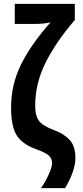

<svg xmlns="http://www.w3.org/2000/svg" viewBox="-20 -780 429 988"><path d="M259 -110Q198 -133 179.5 -159.5Q161 -186 161 -235Q161 -351 215 -458.5Q269 -566 365 -677V-760H56V-657H162Q206 -657 240 -665Q138 -550 87.5 -446.5Q37 -343 37 -228Q37 -129 66 -83.5Q95 -38 164 -13Q219 7 233.5 22.5Q248 38 248 60Q248 79 231 117Q214 155 191 188H315Q338 150 353 109Q368 68 368 32Q368 -29 337.5 -61Q307 -93 259 -110Z"/></svg>

Font: Noto Sans UI Condensed
Style: Bold
Weight: 700
Width: 3
Designer: Monotype Design Team
Foundry: Monotype Imaging Inc.
Version: 1.001